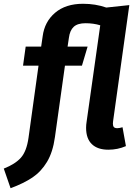

<svg xmlns="http://www.w3.org/2000/svg" viewBox="-96 -777 722 1017"><path d="M553 -103 571 -3Q527 16 478 16Q421 16 390.5 -13.5Q360 -43 360 -100Q360 -116 363 -134L435 -643Q399 -654 357 -654Q315 -654 294.5 -635Q274 -616 269 -577L262 -530H368L338 -429H248L195 -51Q184 29 153 80.5Q122 132 76 163Q30 194 -40 220L-76 116Q-15 92 15 58Q45 24 55 -47L108 -429H26L40 -530H122L130 -585Q140 -662 196 -709.5Q252 -757 344 -757Q410 -757 467 -737L589 -750L503 -135Q502 -130 502 -122Q502 -109 507.5 -103.5Q513 -98 525 -98Q536 -98 553 -103Z"/></svg>

Font: Fira Sans SemiBold
Style: Italic
Weight: 600
Italic angle: -8°
Designer: bBox Type GmbH & Carrois Corporate GbR & Edenspiekermann AG
Foundry: bBox Type GmbH & Carrois Corporate GbR & Edenspiekermann AG
Version: Version 4.301